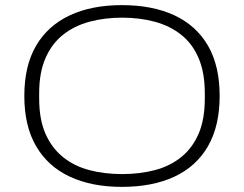

<svg xmlns="http://www.w3.org/2000/svg" viewBox="-20 -718 953 750"><path d="M456 12Q338 12 252.5 -28Q167 -68 121 -147Q75 -226 75 -343Q75 -461 121 -539.5Q167 -618 252.5 -658Q338 -698 456 -698Q576 -698 661.5 -658Q747 -618 792.5 -539.5Q838 -461 838 -343Q838 -226 792.5 -147Q747 -68 661.5 -28Q576 12 456 12ZM457 -38Q526 -38 585 -53.5Q644 -69 688 -104.5Q732 -140 756 -196Q780 -252 780 -333V-354Q780 -434 756 -490.5Q732 -547 688 -582Q644 -617 585 -633Q526 -649 457 -649Q388 -649 329 -633Q270 -617 226 -582Q182 -547 157.5 -490.5Q133 -434 133 -354V-333Q133 -252 157.5 -196Q182 -140 226 -104.5Q270 -69 329 -53.5Q388 -38 457 -38Z"/></svg>

Font: Archivo SemiExpanded Thin
Style: Regular
Weight: 250
Width: 6
Designer: Hector Gatti
Foundry: Omnibus-Type
Version: Version 2.001